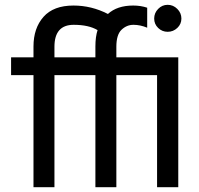

<svg xmlns="http://www.w3.org/2000/svg" viewBox="-20 -772 827 797"><path d="M720 5H632V-460H463V5H376V-460H206V5H119V-460H26V-534H119V-579Q119 -655 160.5 -702Q202 -749 285 -749Q360 -749 428 -714Q466 -749 533 -749Q564 -749 591 -740V-657Q562 -669 534 -669Q506 -669 484.5 -648.5Q463 -628 463 -578V-534H720ZM376 -534V-579Q376 -619 385 -647Q348 -669 286 -669Q206 -669 206 -578V-534ZM676 -640Q653 -640 636.5 -656Q620 -672 620 -695Q620 -718 636.5 -735Q653 -752 676 -752Q699 -752 716 -735Q733 -718 733 -695Q733 -672 716 -656Q699 -640 676 -640Z"/></svg>

Font: LXGW 975 Gothic SC
Style: Regular
Weight: 400
Version: Version 2.01;February 25, 2021